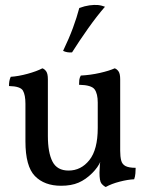

<svg xmlns="http://www.w3.org/2000/svg" viewBox="-20 -741 604 770"><path d="M225 4Q158 4 120 -35Q82 -74 82 -174V-325Q82 -360 72 -377.5Q62 -395 16 -396Q16 -407 17.5 -415.5Q19 -424 23 -433Q54 -435 90.5 -445Q127 -455 150 -467Q159 -464 165.5 -454.5Q172 -445 172 -423V-196Q172 -129 190.5 -93Q209 -57 255 -57Q305 -57 338.5 -99Q372 -141 372 -228V-330Q372 -365 359.5 -382.5Q347 -400 297 -401Q297 -412 298 -420.5Q299 -429 304 -438Q343 -440 380.5 -448.5Q418 -457 440 -467Q449 -464 455.5 -454.5Q462 -445 462 -423V-133L384 -96Q379 -83 370 -70.5Q361 -58 350 -47Q324 -21 295 -8.5Q266 4 225 4ZM404 9Q394 4 386.5 -5.5Q379 -15 379 -49Q379 -60 380.5 -80Q382 -100 389 -136H462Q462 -113 466 -97.5Q470 -82 483.5 -75Q497 -68 524 -68Q524 -58 523 -45.5Q522 -33 518 -22Q493 -21 460 -12.5Q427 -4 404 9ZM269 -531Q260 -530 250.5 -531.5Q241 -533 233 -537Q257 -587 272.5 -629Q288 -671 298 -709Q320 -717 338.5 -719.5Q357 -722 372 -721Q381 -720 388.5 -718Q396 -716 401 -714Q368 -676 333 -626.5Q298 -577 269 -531Z"/></svg>

Font: Vollkorn
Style: Regular
Weight: 400
Designer: Friedrich Althausen
Foundry: Friedrich Althausen
Version: Version 5.001